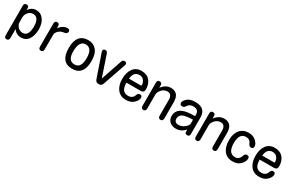

<svg xmlns="http://www.w3.org/2000/svg" viewBox="144 -1767 4711 3120"><g transform="rotate(30 2500.0 -206.5)"><path d="M134.8 -454.1Q189.5 -533.2 274.4 -533.2Q361.3 -533.2 413.1 -463.4Q464.8 -393.6 464.8 -282.2Q464.8 -164.1 416 -92.8Q367.2 -21.5 275.4 -21.5Q188.5 -21.5 134.8 -97.7V65.4Q134.8 120.1 89.8 120.1Q45.9 120.1 45.9 65.4V-488.3Q45.9 -533.2 90.8 -533.2Q134.8 -533.2 134.8 -492.2ZM134.8 -225.6Q134.8 -183.6 170.4 -142.1Q206.1 -100.6 262.7 -100.6Q373 -100.6 373 -280.3Q373 -454.1 260.7 -454.1Q207 -454.1 171.4 -411.1Q135.7 -368.2 134.8 -323.2Z M710 -445.3Q777.3 -533.2 859.4 -533.2Q905.3 -533.2 905.3 -491.2Q905.3 -449.2 844.7 -441.9Q784.2 -434.6 747.6 -397.9Q710.9 -361.3 710 -323.2V-50.8Q710 2.9 665 2.9Q621.1 2.9 621.1 -50.8V-479.5Q621.1 -533.2 666 -533.2Q710 -533.2 710 -481.4Z M1253.9 -533.2Q1348.6 -533.2 1406.2 -465.3Q1463.9 -397.5 1463.9 -263.7Q1463.9 2.9 1250 2.9Q1036.1 2.9 1036.1 -264.6Q1036.1 -533.2 1253.9 -533.2ZM1249 -453.1Q1127 -453.1 1127 -250Q1127 -77.1 1250 -77.1Q1372.1 -77.1 1372.1 -262.7Q1372.1 -453.1 1249 -453.1Z M1750 -101.6 1883.8 -495.1Q1896.5 -533.2 1928.7 -533.2Q1971.7 -533.2 1971.7 -495.1L1969.7 -481.4L1818.4 -44.9Q1801.8 2.9 1750 2.9Q1698.2 2.9 1681.6 -44.9L1535.2 -469.7Q1529.3 -485.4 1529.3 -495.1Q1529.3 -533.2 1572.3 -533.2Q1604.5 -533.2 1618.2 -492.2Z M2130.9 -244.1V-235.4Q2131.8 -71.3 2257.8 -71.3Q2341.8 -71.3 2367.2 -148.4Q2380.9 -190.4 2416 -190.4Q2459 -190.4 2459 -150.4Q2459 -98.6 2404.8 -47.4Q2350.6 3.9 2260.7 3.9Q2156.2 3.9 2098.1 -68.8Q2040 -141.6 2040 -264.6Q2040 -385.7 2094.7 -459.5Q2149.4 -533.2 2251 -533.2Q2351.6 -533.2 2405.8 -469.7Q2460 -406.2 2460 -305.7Q2460 -244.1 2396.5 -244.1ZM2133.8 -321.3H2355.5Q2367.2 -321.3 2367.2 -332Q2367.2 -379.9 2338.4 -418.9Q2309.6 -458 2252 -458Q2147.5 -458 2133.8 -321.3Z M2633.8 -438.5Q2705.1 -533.2 2801.8 -533.2Q2952.1 -533.2 2955.1 -357.4V-50.8Q2955.1 2.9 2910.2 2.9Q2866.2 2.9 2866.2 -50.8V-341.8Q2866.2 -454.1 2783.2 -454.1Q2720.7 -454.1 2677.2 -406.2Q2633.8 -358.4 2633.8 -315.4V-50.8Q2633.8 2.9 2588.9 2.9Q2544.9 2.9 2544.9 -50.8V-483.4Q2544.9 -533.2 2588.9 -533.2Q2633.8 -533.2 2633.8 -484.4Z M3368.2 -78.1Q3293 2.9 3199.2 2.9Q3121.1 2.9 3078.6 -38.6Q3036.1 -80.1 3036.1 -143.6Q3036.1 -313.5 3287.1 -328.1L3368.2 -330.1V-363.3Q3368.2 -454.1 3262.7 -454.1Q3194.3 -454.1 3159.2 -393.6Q3141.6 -363.3 3107.4 -363.3Q3061.5 -363.3 3061.5 -403.3Q3061.5 -431.6 3086.9 -462.9Q3141.6 -533.2 3256.8 -533.2Q3452.1 -533.2 3455.1 -361.3V-41Q3455.1 2.9 3411.1 2.9Q3368.2 2.9 3368.2 -38.1ZM3368.2 -263.7Q3218.8 -259.8 3171.9 -229.5Q3125 -199.2 3125 -146.5Q3125 -72.3 3205.1 -72.3Q3266.6 -72.3 3316.9 -114.3Q3367.2 -156.2 3368.2 -188.5Z M3633.8 -438.5Q3705.1 -533.2 3801.8 -533.2Q3952.1 -533.2 3955.1 -357.4V-50.8Q3955.1 2.9 3910.2 2.9Q3866.2 2.9 3866.2 -50.8V-341.8Q3866.2 -454.1 3783.2 -454.1Q3720.7 -454.1 3677.2 -406.2Q3633.8 -358.4 3633.8 -315.4V-50.8Q3633.8 2.9 3588.9 2.9Q3544.9 2.9 3544.9 -50.8V-483.4Q3544.9 -533.2 3588.9 -533.2Q3633.8 -533.2 3633.8 -484.4Z M4262.7 -533.2Q4345.7 -533.2 4399.4 -483.4Q4453.1 -433.6 4453.1 -384.8Q4453.1 -341.8 4408.2 -341.8Q4373 -341.8 4353.5 -390.6Q4329.1 -453.1 4257.8 -453.1Q4131.8 -453.1 4131.8 -266.6Q4131.8 -77.1 4261.7 -77.1Q4338.9 -77.1 4365.2 -164.1Q4377.9 -207 4416 -207Q4460.9 -207 4460.9 -165Q4460.9 -107.4 4407.7 -52.2Q4354.5 2.9 4261.7 2.9Q4153.3 2.9 4096.7 -70.8Q4040 -144.5 4040 -268.6Q4040 -392.6 4099.6 -462.9Q4159.2 -533.2 4262.7 -533.2Z M4630.9 -244.1V-235.4Q4631.8 -71.3 4757.8 -71.3Q4841.8 -71.3 4867.2 -148.4Q4880.9 -190.4 4916 -190.4Q4959 -190.4 4959 -150.4Q4959 -98.6 4904.8 -47.4Q4850.6 3.9 4760.7 3.9Q4656.2 3.9 4598.1 -68.8Q4540 -141.6 4540 -264.6Q4540 -385.7 4594.7 -459.5Q4649.4 -533.2 4751 -533.2Q4851.6 -533.2 4905.8 -469.7Q4960 -406.2 4960 -305.7Q4960 -244.1 4896.5 -244.1ZM4633.8 -321.3H4855.5Q4867.2 -321.3 4867.2 -332Q4867.2 -379.9 4838.4 -418.9Q4809.6 -458 4752 -458Q4647.5 -458 4633.8 -321.3Z"/></g></svg>

Font: MotoyaLMaru
Style: W3 mono
Weight: 400
Version: Version 1.01